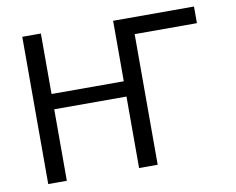

<svg xmlns="http://www.w3.org/2000/svg" viewBox="-79 -836 1159 943"><g transform="rotate(-10 500.0 -365.0)"><path d="M633.8 -649.4V2H541V-354.5H180.7V2H87.9V-732.4H180.7V-430.7H541V-732.4H944.3V-649.4Z"/></g></svg>

Font: Gen Shin Gothic Monospace Regular
Style: Regular
Weight: 400
Designer: [Source Han Sans]
Ryoko NISHIZUKA  (kana & ideographs); Paul D. Hunt (Latin, Greek & Cyrillic); Wenlong ZHANG  (bopomofo
Version: Version 1.002.20150607